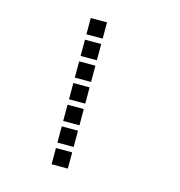

<svg xmlns="http://www.w3.org/2000/svg" viewBox="-102 -779 803 856"><g transform="rotate(15 300.0 -350.5)"><path d="M213.5 -687.5Q212.5 -687.5 212.5 -687.5Q212.5 -687.5 212.5 -686.5V-613.5Q212.5 -612.5 212.5 -612.5Q212.5 -612.5 213.5 -612.5H286.5Q287.5 -612.5 287.5 -612.5Q287.5 -612.5 287.5 -613.5V-686.5Q287.5 -687.5 287.5 -687.5Q287.5 -687.5 286.5 -687.5ZM213.5 -587.5Q212.5 -587.5 212.5 -587.5Q212.5 -587.5 212.5 -586.5V-513.5Q212.5 -512.5 212.5 -512.5Q212.5 -512.5 213.5 -512.5H286.5Q287.5 -512.5 287.5 -512.5Q287.5 -512.5 287.5 -513.5V-586.5Q287.5 -587.5 287.5 -587.5Q287.5 -587.5 286.5 -587.5ZM213.5 -487.5Q212.5 -487.5 212.5 -487.5Q212.5 -487.5 212.5 -486.5V-413.5Q212.5 -412.5 212.5 -412.5Q212.5 -412.5 213.5 -412.5H286.5Q287.5 -412.5 287.5 -412.5Q287.5 -412.5 287.5 -413.5V-486.5Q287.5 -487.5 287.5 -487.5Q287.5 -487.5 286.5 -487.5ZM213.5 -387.5Q212.5 -387.5 212.5 -387.5Q212.5 -387.5 212.5 -386.5V-313.5Q212.5 -312.5 212.5 -312.5Q212.5 -312.5 213.5 -312.5H286.5Q287.5 -312.5 287.5 -312.5Q287.5 -312.5 287.5 -313.5V-386.5Q287.5 -387.5 287.5 -387.5Q287.5 -387.5 286.5 -387.5ZM213.5 -287.5Q212.5 -287.5 212.5 -287.5Q212.5 -287.5 212.5 -286.5V-213.5Q212.5 -212.5 212.5 -212.5Q212.5 -212.5 213.5 -212.5H286.5Q287.5 -212.5 287.5 -212.5Q287.5 -212.5 287.5 -213.5V-286.5Q287.5 -287.5 287.5 -287.5Q287.5 -287.5 286.5 -287.5ZM213.5 -187.5Q212.5 -187.5 212.5 -187.5Q212.5 -187.5 212.5 -186.5V-113.5Q212.5 -112.5 212.5 -112.5Q212.5 -112.5 213.5 -112.5H286.5Q287.5 -112.5 287.5 -112.5Q287.5 -112.5 287.5 -113.5V-186.5Q287.5 -187.5 287.5 -187.5Q287.5 -187.5 286.5 -187.5ZM213.5 -87.5Q212.5 -87.5 212.5 -87.5Q212.5 -87.5 212.5 -86.5V-13.5Q212.5 -12.5 212.5 -12.5Q212.5 -12.5 213.5 -12.5H286.5Q287.5 -12.5 287.5 -12.5Q287.5 -12.5 287.5 -13.5V-86.5Q287.5 -87.5 287.5 -87.5Q287.5 -87.5 286.5 -87.5Z"/></g></svg>

Font: Doto Black
Style: Regular
Weight: 900
Monospace: yes
Version: Version 1.000